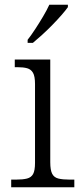

<svg xmlns="http://www.w3.org/2000/svg" viewBox="-20 -786 342 806"><path d="M27 0V-32H47Q76 -32 93.5 -36.5Q111 -41 119 -55.5Q127 -70 127 -102V-433Q127 -466 118.5 -480.5Q110 -495 94 -499.5Q78 -504 52 -504H42V-536H191V-105Q191 -72 199 -56.5Q207 -41 225 -36.5Q243 -32 272 -32H292V0ZM96 -619Q111 -638 128 -664Q145 -690 161 -717Q177 -744 187 -766H265V-756Q256 -743 238.5 -723Q221 -703 199.5 -681Q178 -659 156.5 -639.5Q135 -620 118 -606H96Z"/></svg>

Font: Noto Serif Gujarati Light
Style: Regular
Weight: 300
Version: Version 2.102